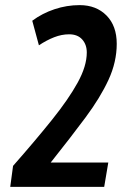

<svg xmlns="http://www.w3.org/2000/svg" viewBox="-20 -730 524 750"><path d="M31 -82Q119 -182 183.5 -262.5Q248 -343 283.5 -407.5Q319 -472 319 -525Q319 -556 301 -576Q283 -596 250 -596Q221 -596 191.5 -584.5Q162 -573 132 -553L106 -649Q145 -678 193 -694Q241 -710 291 -710Q356 -710 396 -669.5Q436 -629 436 -559Q436 -488 404 -418.5Q372 -349 314 -271Q256 -193 178 -95H403L387 0H20Z"/></svg>

Font: Georama SemiCondensed SemiBold
Style: Italic
Weight: 600
Width: 4
Italic angle: -9°
Designer: Jean-Baptiste Levee
Foundry: Production Type
Version: Version 1.000